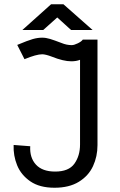

<svg xmlns="http://www.w3.org/2000/svg" viewBox="-20 -875 566 902"><path d="M44 -194 122 -188Q119 -134 149 -101.5Q179 -69 239 -69Q303 -69 329.5 -106Q356 -143 356 -196V-594Q338 -587 315 -587Q278 -587 223 -609Q194 -620 178 -620Q151 -620 95 -597L61 -664Q111 -685 134 -691.5Q157 -698 178 -698Q196 -698 215.5 -692Q235 -686 269 -673Q293 -663 317 -663Q328 -663 345.5 -671.5Q363 -680 369 -689H438V-193Q438 -140 417 -94.5Q396 -49 350.5 -21Q305 7 236 7Q166 7 122.5 -23Q79 -53 60.5 -98.5Q42 -144 44 -194ZM220 -855H278L415 -734H314L249 -793L183 -734H85Z"/></svg>

Font: Bellota
Style: Bold
Weight: 700
Designer: Kemie Guaida
Foundry: Kemie Guaida
Version: Version 4.001